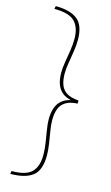

<svg xmlns="http://www.w3.org/2000/svg" viewBox="-145 -898 622 1076"><g transform="rotate(15 166.0 -360.0)"><path d="M37 -847Q120 -847 163 -814Q206 -781 206 -695Q206 -665 200.5 -629Q195 -593 189 -558Q183 -523 183 -495Q183 -458 193 -430.5Q203 -403 228 -387.5Q253 -372 297 -369V-351Q253 -349 228 -333Q203 -317 193 -290Q183 -263 183 -225Q183 -198 189 -162.5Q195 -127 200.5 -91Q206 -55 206 -25Q206 61 163 94Q120 127 34 127L37 110Q121 110 153.5 76.5Q186 43 186 -23Q186 -54 180.5 -90.5Q175 -127 169 -162.5Q163 -198 163 -225Q163 -263 173 -291Q183 -319 204 -336.5Q225 -354 259 -361V-359Q225 -366 204 -383.5Q183 -401 173 -429Q163 -457 163 -495Q163 -523 169 -558Q175 -593 180.5 -629Q186 -665 186 -696Q186 -762 153 -796Q120 -830 34 -830Z"/></g></svg>

Font: Murecho Thin
Style: Regular
Weight: 100
Designer: Neil Summerour
Foundry: Positype
Version: Version 1.010